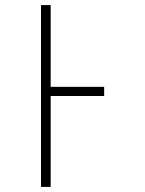

<svg xmlns="http://www.w3.org/2000/svg" viewBox="-20 -734 570 754"><path d="M141 0V-714H179V-393H389V-357H179V0Z"/></svg>

Font: Noto Sans Mono Condensed ExtraLight
Style: Regular
Weight: 200
Width: 3
Designer: Monotype Design Team
Foundry: Monotype Imaging Inc.
Version: Version 2.014; ttfautohint (v1.8.4.7-5d5b)